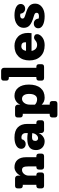

<svg xmlns="http://www.w3.org/2000/svg" viewBox="1130 -1910 1010 3309"><g transform="rotate(-90 1634.5 -255.0)"><path d="M595 -133Q642 -133 642 -88V-44Q642 0 595 0H415Q367 0 367 -44V-88Q367 -133 415 -133H422V-264Q422 -329 408.5 -354.5Q395 -380 360 -380Q321 -380 292 -345.5Q263 -311 263 -265V-133H270Q317 -133 317 -88V-44Q317 0 270 0H90Q43 0 43 -44V-88Q43 -133 90 -133H105V-367H90Q43 -367 43 -412V-456Q43 -500 90 -500H214Q235 -500 249 -486Q263 -472 263 -450V-405Q282 -451 322.5 -480.5Q363 -510 407 -510Q489 -510 534.5 -458Q580 -406 580 -312V-133Z M1169 -133Q1217 -133 1217 -88V-44Q1217 0 1169 0H1045Q1024 0 1010 -14Q996 -28 996 -50V-93Q976 -47 937 -18.5Q898 10 855 10Q787 10 745 -31Q703 -72 703 -139Q703 -217 752 -253Q801 -289 905 -289Q945 -289 996 -281V-315Q996 -350 976 -370Q956 -390 922 -390Q903 -390 889 -383Q884 -354 861.5 -335.5Q839 -317 808 -317Q771 -317 748 -338.5Q725 -360 725 -394Q725 -448 779 -479Q833 -510 920 -510Q1036 -510 1095 -452.5Q1154 -395 1154 -290V-133ZM906 -103Q940 -103 965.5 -132.5Q991 -162 995 -204Q959 -208 929 -208Q892 -208 876.5 -194.5Q861 -181 861 -149Q861 -129 874 -116Q887 -103 906 -103Z M1638 -510Q1727 -510 1779.5 -443.5Q1832 -377 1832 -262Q1832 -132 1772.5 -61Q1713 10 1606 10Q1534 10 1486 -41V97H1501Q1548 97 1548 142V186Q1548 230 1501 230H1313Q1265 230 1265 186V142Q1265 97 1313 97H1328V-367H1313Q1265 -367 1265 -412V-456Q1265 -500 1313 -500H1436Q1457 -500 1471.5 -486Q1486 -472 1486 -450V-410Q1504 -456 1545.5 -483Q1587 -510 1638 -510ZM1580 -120Q1623 -120 1647 -156Q1671 -192 1671 -257Q1671 -316 1648.5 -348Q1626 -380 1586 -380Q1544 -380 1515 -341Q1486 -302 1486 -245V-157Q1523 -120 1580 -120Z M1948 0Q1900 0 1900 -44V-88Q1900 -133 1948 -133H1963V-607H1948Q1900 -607 1900 -652V-696Q1900 -740 1948 -740H2071Q2092 -740 2106.5 -726Q2121 -712 2121 -690V-133H2136Q2183 -133 2183 -88V-44Q2183 0 2136 0Z M2722 -275Q2722 -242 2718 -216H2412Q2420 -171 2447 -145.5Q2474 -120 2517 -120Q2560 -120 2595 -152Q2618 -173 2641 -173Q2666 -173 2683.5 -159.5Q2701 -146 2701 -120Q2701 -91 2683 -68Q2626 10 2509 10Q2387 10 2317.5 -61.5Q2248 -133 2248 -252Q2248 -372 2316.5 -441Q2385 -510 2498 -510Q2593 -510 2657.5 -449.5Q2722 -389 2722 -275ZM2493 -392Q2428 -392 2413 -311H2560Q2561 -317 2561 -328Q2561 -359 2542.5 -375.5Q2524 -392 2493 -392Z M3050 -317Q3148 -289 3187.5 -253Q3227 -217 3227 -153Q3227 -81 3167 -35.5Q3107 10 3012 10Q2915 10 2858.5 -20Q2802 -50 2802 -100Q2802 -134 2825 -155.5Q2848 -177 2885 -177Q2920 -177 2944 -153.5Q2968 -130 2968 -95Q2982 -88 3008 -88Q3069 -88 3069 -127Q3069 -147 3056.5 -157Q3044 -167 3006 -178Q2897 -209 2853.5 -247.5Q2810 -286 2810 -351Q2810 -423 2869.5 -466.5Q2929 -510 3025 -510Q3114 -510 3167.5 -481Q3221 -452 3221 -404Q3221 -369 3198 -347.5Q3175 -326 3138 -326Q3104 -326 3080.5 -348.5Q3057 -371 3055 -405Q3042 -412 3022 -412Q2997 -412 2983 -401Q2969 -390 2969 -371Q2969 -353 2985.5 -342Q3002 -331 3050 -317Z"/></g></svg>

Font: Solway ExtraBold
Style: Regular
Weight: 800
Designer: Mariya V. Pigoulevskaya
Foundry: The Northern Block Ltd.
Version: Version 1.000;hotconv 1.0.109;makeotfexe 2.5.65596